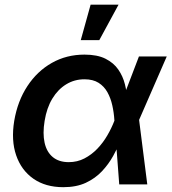

<svg xmlns="http://www.w3.org/2000/svg" viewBox="-20 -777 723 809"><path d="M246.6 11.7Q171.9 11.7 120.8 -23.9Q69.8 -59.6 48.1 -122.6Q26.4 -185.5 40 -268.1Q54.2 -351.6 95.5 -414.3Q136.7 -477.1 198.5 -512Q260.3 -546.9 335.9 -546.9Q390.1 -546.9 424.6 -529.5Q459 -512.2 478.5 -483.9Q498 -455.6 506.3 -422.1Q514.6 -388.7 516.6 -356.4H555.7L565.9 -273.4L600.6 0H482.4L461.9 -271Q460 -302.7 453.1 -333.3Q446.3 -363.8 432.6 -388.4Q418.9 -413.1 395.5 -428Q372.1 -442.9 335.9 -442.9Q293.5 -442.9 258.8 -421.6Q224.1 -400.4 200.4 -361.3Q176.8 -322.3 168 -267.6Q159.2 -214.4 168 -175.3Q176.8 -136.2 202.6 -115Q228.5 -93.8 269.5 -93.8Q305.7 -93.8 335.7 -109.4Q365.7 -125 389.9 -150.1Q414.1 -175.3 432.1 -206.3Q450.2 -237.3 461.9 -268.1L565.4 -539.1H682.6L564.5 -268.1L527.3 -187H489.7Q476.1 -154.8 456.8 -119.9Q437.5 -85 409.4 -55.2Q381.3 -25.4 341.6 -6.8Q301.8 11.7 246.6 11.7ZM320.3 -607.9 361.8 -757.3H479.5L398.4 -607.9Z"/></svg>

Font: Inter 18pt SemiBold
Style: Italic
Weight: 600
Italic angle: -9.3988°
Designer: Rasmus Andersson
Foundry: rsms
Version: Version 4.001;git-66647c0bb